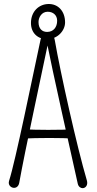

<svg xmlns="http://www.w3.org/2000/svg" viewBox="-20 -957 496 981"><path d="M377.4 -18.1C380.9 -2.4 392.6 4.4 401.9 4.4C417.5 4.4 430.7 -11.2 423.8 -35.2C373.5 -205.6 289.1 -583.5 259.8 -752.4C254.9 -778.3 240.2 -791.5 224.6 -791.5C208.5 -791.5 192.4 -778.3 187 -753.4C147.5 -569.8 59.1 -133.8 26.4 -33.2C19.5 -11.2 36.6 2.9 52.2 2.9C63 2.9 74.7 -4.9 78.1 -22C110.8 -203.1 184.1 -536.1 229.5 -755.9H216.3C249 -589.8 340.8 -182.1 377.4 -18.1ZM351.1 -297.4C333 -294.4 281.2 -293.5 225.6 -293.5C177.7 -293.5 128.9 -294.4 104 -297.4V-248.5C131.3 -251 182.6 -252 231.9 -252C281.2 -252 329.6 -251 351.1 -248.5ZM226.6 -936.5C179.7 -935.5 138.2 -899.4 138.2 -839.4C138.2 -787.1 174.3 -756.8 220.7 -756.8C274.4 -756.8 312.5 -800.8 312.5 -842.3C312.5 -899.9 276.9 -938 226.6 -936.5ZM220.7 -793.9C195.3 -793.9 176.8 -810.1 176.8 -844.7C176.8 -868.7 193.4 -897 223.6 -897C250.5 -897 272 -880.4 272 -851.1C272 -817.4 252.4 -793.9 220.7 -793.9Z"/></svg>

Font: Pompiere 
Style: Regular
Weight: 400
Designer: Karolina Lach
Foundry: Sorkin Type Co.
Version: Version 1.001